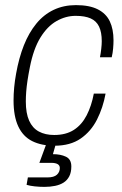

<svg xmlns="http://www.w3.org/2000/svg" viewBox="-20 -558 479 751"><path d="M193 12Q142 12 106 -6Q70 -24 51.5 -63.5Q33 -103 33 -165Q33 -190 35.5 -216.5Q38 -243 43 -270Q54 -332 73.5 -381Q93 -430 122 -465.5Q151 -501 190 -519.5Q229 -538 277 -538Q330 -538 362.5 -521.5Q395 -505 409.5 -474.5Q424 -444 424 -400Q424 -386 422.5 -368.5Q421 -351 417 -334H371Q374 -349 376 -366.5Q378 -384 378 -397Q378 -432 367.5 -454Q357 -476 334.5 -486Q312 -496 276 -496Q237 -496 201 -475.5Q165 -455 138 -411Q111 -367 97 -296Q91 -266 87.5 -242.5Q84 -219 82.5 -199Q81 -179 81 -161Q81 -115 94 -86Q107 -57 132 -43.5Q157 -30 192 -30Q238 -30 269 -50Q300 -70 319 -107Q338 -144 347 -192H393Q383 -137 359.5 -90.5Q336 -44 295.5 -16Q255 12 193 12ZM154 173Q135 173 116 171Q97 169 84 165L89 136H165Q191 136 202.5 125.5Q214 115 214 99Q214 89 205.5 84Q197 79 181 79H134L167 -11H203L187 45Q217 45 238 55Q259 65 259 93Q259 116 251 131.5Q243 147 229 156Q215 165 195.5 169Q176 173 154 173Z"/></svg>

Font: Archivo SemiCondensed Thin
Style: Italic
Weight: 250
Width: 4
Italic angle: -10°
Designer: Hector Gatti
Foundry: Omnibus-Type
Version: Version 2.001